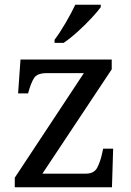

<svg xmlns="http://www.w3.org/2000/svg" viewBox="-20 -786 551 806"><path d="M42 0V-40L332 -479H176Q136 -479 123 -458.5Q110 -438 99 -398L98 -394H56L66 -536H449V-495L158 -57H340Q375 -57 388 -82Q401 -107 408 -139L413 -162H455L450 0ZM209 -619Q231 -648 255.5 -690Q280 -732 296 -766H403V-756Q391 -739 364 -710Q337 -681 305.5 -652.5Q274 -624 247 -606H209Z"/></svg>

Font: Noto Serif Dogra
Style: Regular
Weight: 400
Designer: Ek Type
Foundry: Ek Type
Version: Version 1.005